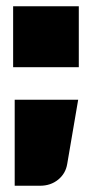

<svg xmlns="http://www.w3.org/2000/svg" viewBox="-20 -514 291 614"><path d="M230 -195 195 10Q190 41 166 60.5Q142 80 108 80H27V-195ZM232 -299H22V-494H232Z"/></svg>

Font: Blinker Black
Style: Regular
Weight: 900
Designer: Juergen Huber
Foundry: supertype
Version: Version 1.017;hotconv 1.0.117;makeotfexe 2.5.65602